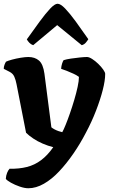

<svg xmlns="http://www.w3.org/2000/svg" viewBox="-28 -804 601 1024"><path d="M123 200Q103 200 77 191Q51 182 30.5 170.5Q10 159 3 150Q4 132 10 117.5Q16 103 23 96Q74 97 115.5 86.5Q157 76 191.5 50Q226 24 256 -19Q228 -26 200 -38Q172 -50 149 -65.5Q126 -81 111 -96L60 -356Q56 -377 48.5 -394.5Q41 -412 23 -421L-8 -437Q-8 -448 -4 -458.5Q0 -469 4 -475Q14 -480 36 -486Q58 -492 82.5 -496Q107 -500 123 -500Q158 -500 180 -481Q202 -462 209 -411L246 -125Q252 -120 262 -114.5Q272 -109 283.5 -105Q295 -101 304 -99Q311 -111 322 -138Q333 -165 345 -199.5Q357 -234 368 -271Q379 -308 386 -340.5Q393 -373 393 -394Q381 -403 363.5 -411Q346 -419 328.5 -426Q311 -433 298 -437Q299 -452 303 -464.5Q307 -477 311 -483Q326 -488 350 -491.5Q374 -495 398 -497.5Q422 -500 436 -500Q447 -500 463.5 -489.5Q480 -479 496 -463.5Q512 -448 522.5 -433Q533 -418 533 -410Q533 -375 520 -324Q507 -273 484 -213.5Q461 -154 430 -96Q400 -38 363.5 15Q327 68 287.5 110Q248 152 206 176Q164 200 123 200ZM149 -563Q137 -567 128.5 -576Q120 -585 115 -594Q152 -646 183.5 -689Q215 -732 239.5 -758Q264 -784 279 -784Q295 -784 319.5 -758.5Q344 -733 375.5 -690Q407 -647 443 -595Q439 -588 430.5 -577.5Q422 -567 408 -563L277 -670Z"/></svg>

Font: Texturina 12pt ExtraBold
Style: Regular
Weight: 800
Designer: Guillermo Torres Carreño
Foundry: Omnibus-Type
Version: Version 1.002